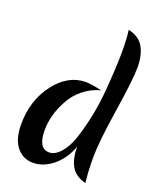

<svg xmlns="http://www.w3.org/2000/svg" viewBox="-174 -1059 964 1178"><g transform="rotate(20 308.0 -469.5)"><path d="M184 -202Q184 -83 256 -83Q294 -83 330 -124Q366 -165 388.5 -234Q411 -303 427.5 -381.5Q444 -460 452 -548Q466 -718 466 -813.5Q466 -909 458 -957Q530 -941 559 -889Q588 -837 588 -758Q588 -679 554.5 -464Q521 -249 521 -150Q521 -51 530 18Q459 -1 432.5 -50.5Q406 -100 406 -175Q375 -89 313 -39Q251 11 185 11Q119 11 77.5 -39.5Q36 -90 36 -188Q36 -343 121 -454.5Q206 -566 322 -566Q355 -566 426 -550Q364 -534 315.5 -494.5Q267 -455 240 -404Q184 -303 184 -202Z"/></g></svg>

Font: Merienda One
Style: Regular
Weight: 400
Designer: Eduardo Rodriguez Tunni
Foundry: Eduardo Rodriguez Tunni
Version: Version 1.001